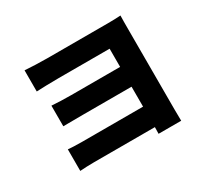

<svg xmlns="http://www.w3.org/2000/svg" viewBox="-156 -965 1313 1234"><g transform="rotate(-30 500.0 -348.0)"><path d="M151 -740V-583C187 -585 263 -587 316 -587H694V-452H332C283 -452 225 -454 187 -457V-304C217 -304 283 -305 332 -305H694V-157H243C197 -157 159 -159 138 -161V-1C160 -3 208 -5 242 -5H694C693 14 693 32 693 44H861C861 23 860 -18 860 -39V-644C860 -674 860 -719 861 -737C840 -735 795 -734 765 -734H316C263 -734 189 -737 151 -740Z"/></g></svg>

Font: Source Han Sans HK Heavy
Style: Regular
Weight: 900
Designer: Ryoko NISHIZUKA 西塚涼子 (kana, bopomofo & ideographs); Paul D. Hunt (Latin, Greek & Cyrillic); Sandoll Communications 산돌커뮤니
Foundry: Adobe
Version: Version 2.000;hotconv 1.0.107;makeotfexe 2.5.65593